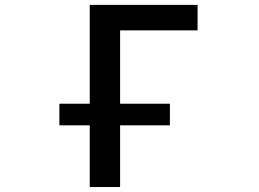

<svg xmlns="http://www.w3.org/2000/svg" viewBox="-20 -751 1040 772"><path d="M218.8 -247.1V-334H340.8V-731.4H774.4V-628.9H462.9V-334H663.1V-247.1H462.9V1H340.8V-247.1Z"/></svg>

Font: Gen Shin Gothic Monospace Medium
Style: Regular
Weight: 500
Designer: [Source Han Sans]
Ryoko NISHIZUKA  (kana & ideographs); Paul D. Hunt (Latin, Greek & Cyrillic); Wenlong ZHANG  (bopomofo
Version: Version 1.002.20150607